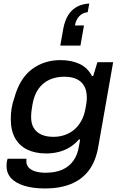

<svg xmlns="http://www.w3.org/2000/svg" viewBox="-20 -878 683 1086"><path d="M235 188Q167 188 118 173Q69 158 43 130Q17 102 17 60Q17 52 18 42Q19 32 23 20H130Q129 25 129 28Q129 31 129 34Q129 56 143 70.5Q157 85 181.5 92Q206 99 238 99Q294 99 333 81.5Q372 64 395.5 30.5Q419 -3 426 -49Q428 -60 430 -70Q432 -80 433 -89H426Q403 -62 374 -44.5Q345 -27 311.5 -18.5Q278 -10 241 -10Q180 -10 135 -31.5Q90 -53 65.5 -96.5Q41 -140 41 -205Q41 -237 46 -267Q51 -297 61 -324Q91 -434 160 -486Q229 -538 322 -538Q384 -538 430 -516.5Q476 -495 500 -448H507L531 -526H620L536 -49Q522 34 482.5 86Q443 138 380.5 163Q318 188 235 188ZM282 -104Q315 -104 345 -114Q375 -124 399 -144Q423 -164 440 -194.5Q457 -225 464 -267Q467 -282 468.5 -292.5Q470 -303 470.5 -311.5Q471 -320 471 -327Q471 -366 456 -392Q441 -418 413 -431Q385 -444 343 -444Q297 -444 259.5 -427Q222 -410 197 -374.5Q172 -339 163 -283Q160 -265 158.5 -253Q157 -241 156.5 -232.5Q156 -224 156 -216Q156 -179 170.5 -154.5Q185 -130 213.5 -117Q242 -104 282 -104ZM485 -858 476 -809Q446 -806 427.5 -785.5Q409 -765 404 -734H455L435 -620H321L338 -716Q347 -763 366.5 -793.5Q386 -824 416 -840Q446 -856 485 -858Z"/></svg>

Font: Archivo SemiExpanded Medium
Style: Italic
Weight: 500
Width: 6
Italic angle: -10°
Designer: Hector Gatti
Foundry: Omnibus-Type
Version: Version 2.001